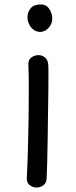

<svg xmlns="http://www.w3.org/2000/svg" viewBox="-20 -568 342 860"><path d="M144 272Q128 272 114 262Q100 252 100 231Q103 174 105 105Q107 36 108 -35Q109 -106 109 -170Q109 -234 107 -281Q107 -301 121 -311Q135 -321 152 -321Q168 -321 181 -311Q194 -301 196 -280Q197 -271 197 -238Q197 -205 196.5 -157Q196 -109 195 -54Q194 1 193.5 55.5Q193 110 191.5 156Q190 202 189 231Q188 252 174 262Q160 272 144 272ZM158 -425Q142 -426 129.5 -435.5Q117 -445 110 -460.5Q103 -476 103 -491Q103 -513 117 -530.5Q131 -548 161 -548Q186 -549 200 -529Q214 -509 214 -485Q214 -469 206.5 -455.5Q199 -442 186.5 -433.5Q174 -425 158 -425Z"/></svg>

Font: Playpen Sans
Style: Regular
Weight: 400
Designer: Laura Meseguer, Veronika Burian, José Scaglione, Kostas Bartsokas, Vera Evstafieva, Tom Grace, Yorlmar Campos
Foundry: TypeTogether
Version: Version 2.000